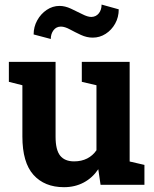

<svg xmlns="http://www.w3.org/2000/svg" viewBox="-20 -794 663 825"><path d="M254.9 10.3Q171.4 10.3 123.8 -42.7Q76.2 -95.7 76.2 -207.5V-427.7L18.1 -442.4V-528.3H76.2H218.8V-206.5Q218.8 -149.9 238.5 -125.2Q258.3 -100.6 298.3 -100.6Q330.1 -100.6 354.5 -113Q378.9 -125.5 394.5 -148.4V-427.7L331.5 -442.4V-528.3H394.5H537.1V-100.1L600.6 -85.4V0H412.1L402.3 -66.9Q377.4 -29.8 339.8 -9.8Q302.2 10.3 254.9 10.3ZM198.2 -626.5 124.5 -646Q124.5 -678.7 139.9 -706.5Q155.3 -734.4 180.7 -751.5Q206.1 -768.6 235.8 -768.6Q259.3 -768.6 284.7 -756.8Q310.1 -745.1 333.3 -733.2Q356.4 -721.2 372.6 -721.2Q392.6 -721.7 404.5 -736.6Q416.5 -751.5 416.5 -774.4L490.2 -753.9Q490.2 -720.2 474.9 -692.6Q459.5 -665 434.1 -648.7Q408.7 -632.3 378.4 -632.3Q353 -632.3 327.6 -644Q302.2 -655.8 280.3 -667.7Q258.3 -679.7 241.7 -679.7Q221.7 -679.7 210 -664.1Q198.2 -648.4 198.2 -626.5Z"/></svg>

Font: Roboto Slab LO
Style: Bold
Weight: 700
Designer: Google
Version: Version 2.000